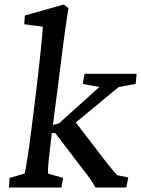

<svg xmlns="http://www.w3.org/2000/svg" viewBox="-20 -836 629 856"><path d="M20 0H254L261 -43L194 -62C193 -73 195 -112 203 -173L211 -243H226L358 -70C372 -53 384 -37 406 0H543L552 -45L502 -55C488 -71 463 -100 446 -123L318 -290L509 -448L585 -462L589 -507H357L349 -462L423 -448L243 -286L216 -279L239 -458C257 -606 269 -696 285 -800L265 -816L91 -767L88 -728L171 -717C170 -686 155 -543 141 -427L120 -259C108 -159 95 -85 90 -62L23 -43Z"/></svg>

Font: TPK Tissa Web Medium
Style: Italic
Weight: 500
Italic angle: -7°
Designer: Jacques Le Bailly, Suppakit Chalermlarp | Katatrad Co.,Ltd.
Foundry: Jacques Le Bailly, Cadson Demak Co.,Ltd.
Version: Version 5.000;Glyphs 3.1.2 (3151)